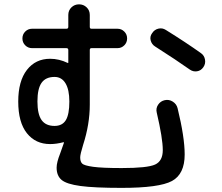

<svg xmlns="http://www.w3.org/2000/svg" viewBox="-20 -825 1040 899"><path d="M235.4 -464.8Q194.3 -464.8 174.8 -437.5Q155.3 -410.2 155.3 -350.1Q155.3 -290 174.8 -262.7Q194.3 -235.4 235.4 -235.4Q271.5 -235.4 288.1 -262.2Q304.7 -289.1 304.7 -349.6Q304.7 -405.3 286.6 -435.1Q268.6 -464.8 235.4 -464.8ZM214.8 -150.4Q146.5 -150.4 106 -201.2Q65.4 -252 65.4 -349.6Q65.4 -445.3 106 -497.6Q146.5 -549.8 214.8 -549.8Q256.8 -549.8 296.9 -530.3H298.8Q299.8 -530.3 299.8 -531.2V-590.8Q299.8 -599.6 291 -599.6H129.9Q111.3 -599.6 98.1 -612.8Q85 -626 85 -645Q85 -664.1 98.1 -677.2Q111.3 -690.4 129.9 -690.4H291Q299.8 -690.4 299.8 -699.2V-754.9Q299.8 -776.4 314.5 -790.5Q329.1 -804.7 350.1 -804.7Q371.1 -804.7 385.7 -790.5Q400.4 -776.4 400.4 -754.9V-699.2Q400.4 -690.4 408.2 -690.4H530.3Q548.8 -690.4 562 -677.2Q575.2 -664.1 575.2 -645Q575.2 -626 562 -612.8Q548.8 -599.6 530.3 -599.6H408.2Q400.4 -599.6 400.4 -590.8V-335Q400.4 -243.2 369.1 -146.5Q355.5 -102.5 355.5 -87.9Q355.5 -68.4 364.7 -59.1Q374 -49.8 416.5 -43.9Q459 -38.1 549.8 -38.1Q670.9 -38.1 706.5 -54.7Q742.2 -71.3 742.2 -122.1Q742.2 -176.8 713.9 -297.9Q709 -317.4 720.2 -334.5Q731.4 -351.6 751.5 -356Q771.5 -360.4 789.1 -349.1Q806.6 -337.9 811.5 -318.4Q844.7 -182.6 844.7 -101.6Q844.7 -9.8 785.2 22.5Q725.6 54.7 549.8 54.7Q421.9 54.7 356.9 45.9Q292 37.1 268.6 17.6Q245.1 -2 245.1 -40Q245.1 -64.5 261.7 -106.4Q274.4 -140.6 279.3 -156.2V-158.2Q278.3 -158.2 278.3 -158.7Q278.3 -159.2 277.3 -159.2Q244.1 -150.4 214.8 -150.4ZM920.9 -576.2Q936.5 -565.4 939.9 -545.9Q943.4 -526.4 932.1 -510.3Q920.9 -494.1 902.8 -491.2Q884.8 -488.3 869.1 -499Q805.7 -543.9 706.1 -607.4Q690.4 -617.2 685.5 -635.7Q680.7 -654.3 692.4 -669.9Q703.1 -686.5 721.7 -690.9Q740.2 -695.3 756.8 -684.6Q849.6 -627 920.9 -576.2Z"/></svg>

Font: Rounded Mgen+ 1mn medium
Style: Regular
Weight: 500
Designer: [Source Han Sans]
Ryoko NISHIZUKA  (kana & ideographs); Paul D. Hunt (Latin, Greek & Cyrillic); Wenlong ZHANG  (bopomofo
Version: Version 1.059.20150602